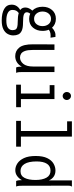

<svg xmlns="http://www.w3.org/2000/svg" viewBox="686 -1392 877 2290"><g transform="rotate(90 1125.0 -246.5)"><path d="M204 -155Q170 -155 142 -168Q126 -147 126 -127Q126 -103 152 -92.5Q178 -82 250 -82Q313 -82 345.5 -67Q378 -52 390 -26Q402 0 402 34Q402 69 384.5 101Q367 133 328 152.5Q289 172 223 172Q137 172 86 142.5Q35 113 35 54Q35 17 54 -9.5Q73 -36 99 -48Q69 -70 69 -110Q69 -132 79 -153Q89 -174 106 -193Q60 -238 60 -315Q60 -383 99 -428.5Q138 -474 204 -474Q238 -474 265 -461.5Q292 -449 310 -428Q334 -451 359.5 -461.5Q385 -472 420 -469L429 -410Q402 -413 378 -409Q354 -405 334 -390Q348 -356 348 -315Q348 -247 309.5 -201Q271 -155 204 -155ZM204 -214Q244 -214 267.5 -243Q291 -272 291 -315Q291 -358 267.5 -387Q244 -416 204 -416Q165 -416 141 -387Q117 -358 117 -315Q117 -272 141 -243Q165 -214 204 -214ZM98 46Q98 80 131.5 98.5Q165 117 224 117Q285 117 312 97Q339 77 339 45Q339 23 332 8.5Q325 -6 303 -12.5Q281 -19 237 -19Q174 -19 135 -31Q115 -16 106.5 0.5Q98 17 98 46Z M649 11Q586 11 546.5 -38Q507 -87 508 -202L509 -457H575V-202Q575 -140 587 -106.5Q599 -73 619.5 -59.5Q640 -46 665 -46Q708 -46 740.5 -84.5Q773 -123 773 -205V-457H839V-71Q839 -53 840 -35.5Q841 -18 848 0H784Q777 -17 775.5 -34Q774 -51 774 -68Q756 -31 723 -10Q690 11 649 11Z M989 0V-57H1095V-400H995V-457H1161V-57H1258V0ZM1124 -555Q1105 -555 1091 -569.5Q1077 -584 1077 -604Q1077 -625 1090.5 -639.5Q1104 -654 1124 -654Q1144 -654 1158 -639Q1172 -624 1172 -604Q1172 -584 1158 -569.5Q1144 -555 1124 -555Z M1421 0V-57H1542V-608H1427V-665H1609V-57H1729V0Z M2009 10Q1967 10 1928.5 -15Q1890 -40 1865 -93.5Q1840 -147 1840 -233Q1840 -319 1865.5 -371Q1891 -423 1931 -446Q1971 -469 2013 -469Q2056 -469 2086 -448Q2116 -427 2131 -391V-665H2203V-658Q2197 -652 2195.5 -645Q2194 -638 2194 -621L2195 -71Q2195 -53 2196 -35.5Q2197 -18 2204 0H2138Q2131 -17 2129.5 -34Q2128 -51 2128 -69Q2109 -34 2079 -12Q2049 10 2009 10ZM2020 -52Q2077 -52 2101.5 -101Q2126 -150 2126 -231Q2126 -312 2099 -361Q2072 -410 2015 -410Q1961 -410 1933 -367.5Q1905 -325 1905 -244Q1905 -149 1935 -100.5Q1965 -52 2020 -52Z"/></g></svg>

Font: Inconsolata SemiCondensed
Style: Regular
Weight: 400
Width: 4
Monospace: yes
Designer: Raph Levien, Cyreal, Brenton Simpson
Foundry: Raph Levien, Cyreal, Google
Version: Version 3.000; ttfautohint (v1.8.2.53-6de2)